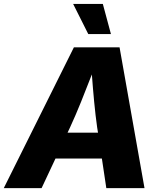

<svg xmlns="http://www.w3.org/2000/svg" viewBox="-42 -972 835 992"><path d="M-22.5 0 339.8 -727.5H575.7L704.6 0H507.3L484.4 -152.8H244.6L172.9 0ZM307.1 -286.6H464.4L460 -313.5Q451.2 -376 444.6 -445.1Q438 -514.2 432.6 -587.4Q404.3 -514.2 376.5 -445.1Q348.6 -376 319.8 -313.5ZM414.1 -795.9 335.9 -951.7H489.3L531.2 -795.9Z"/></svg>

Font: Inter Extra Bold
Style: Italic
Weight: 800
Italic angle: -9.39999°
Designer: Rasmus Andersson
Foundry: rsms
Version: Version 4.000;git-3c8e0fc